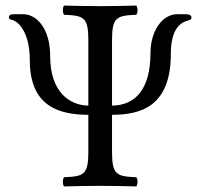

<svg xmlns="http://www.w3.org/2000/svg" viewBox="-20 -667 719 689"><path d="M382 -122V-255C480.5 -255.3 593 -281.3 593 -473C593 -564 628 -586 653 -593C660.9 -595.2 667 -597 667 -604C667 -614 657 -616 645 -616H616C562 -616 520 -555 520 -477C520 -347 465.9 -288.9 382 -288V-523C382 -606 399 -611 469 -614C475 -620 475 -641 469 -647C420 -646 390 -645 339 -645C289 -645 260 -646 210 -647C204 -641 204 -620 210 -614C280 -611 297 -606 297 -523V-288C229.9 -289.3 160 -335.9 160 -466C160 -564 112 -616 63 -616H32C21 -616 12 -615 12 -604C12 -599 17 -597 25 -595C47 -589 87 -550 87 -450C87 -277.8 202.5 -255.5 297 -255V-122C297 -39 280 -34 210 -31C204 -25 204 -4 210 2C259 1 289 0 340 0C390 0 419 1 469 2C475 -4 475 -25 469 -31C399 -34 382 -39 382 -122Z"/></svg>

Font: Libertinus Serif
Style: Regular
Weight: 400
Designer: Philipp H. Poll
Foundry: Khaled Hosny
Version: Version 6.2